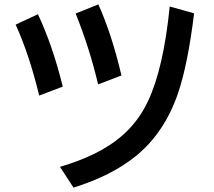

<svg xmlns="http://www.w3.org/2000/svg" viewBox="-20 -815 980 880"><path d="M159.7 -377Q113.8 -565.9 51.8 -702.1L153.8 -750Q222.2 -604 267.6 -418ZM429.7 -428.2Q390.1 -595.7 326.7 -752.9L430.7 -794.9Q492.2 -658.7 536.6 -469.2ZM254.9 -50.3Q434.1 -103 534.2 -188.5Q612.8 -254.9 657.7 -350.1Q729.5 -501 757.8 -785.2L869.6 -753.9Q841.3 -522 796.9 -390.6Q734.9 -207 602.5 -99.6Q491.2 -9.3 316.9 44.9Z"/></svg>

Font: FORM UDPGothic
Style: Bold
Weight: 700
Foundry: Pronama LLC
Version: Version 1.051